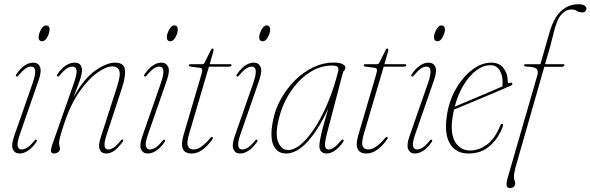

<svg xmlns="http://www.w3.org/2000/svg" viewBox="-20 -736 2860 930"><path d="M184.5 -536Q167 -536 167 -556.5Q167 -566 172 -579.2Q177 -592.5 185.2 -602.8Q193.5 -613 203 -613Q220 -613 220 -592.5Q220 -576 209 -556Q198 -536 184.5 -536ZM76 -85Q62 -45.5 65.5 -28.8Q69 -12 85 -12Q96 -12 111 -20.5Q126 -29 146 -54Q152 -62 157 -59Q161 -55.5 155.5 -47Q135.5 -18.5 114.8 -5.5Q94 7.5 75 7.5Q51.5 7.5 42.5 -12.5Q33.5 -32.5 47.5 -73.5L137.5 -331.5Q153 -376.5 150.2 -395Q147.5 -413.5 130.5 -413.5Q118 -413.5 104 -404.2Q90 -395 69.5 -370.5Q63.5 -363 59 -366Q54 -369.5 60 -377.5Q98.5 -432.5 141 -432.5Q164.5 -432.5 173.5 -412.2Q182.5 -392 167.5 -348.5Z M258 -366Q253 -369 259 -378Q297.5 -432.5 342 -432.5Q377 -432.5 377 -395.5Q377 -377 365.5 -344Q354 -311 336 -264Q385.5 -355 441 -393.8Q496.5 -432.5 537 -432.5Q580 -432.5 584.8 -399.8Q589.5 -367 571 -310.5L498 -88Q483.5 -44.5 486.5 -28.2Q489.5 -12 505 -12Q515.5 -12 529.8 -20.5Q544 -29 564.5 -55Q570.5 -62.5 574.5 -59.5Q579 -55.5 574 -49Q552 -18.5 533 -5.5Q514 7.5 495 7.5Q471 7.5 463 -12Q455 -31.5 468 -71L547.5 -317.5Q565.5 -373.5 557.5 -394Q549.5 -414.5 524 -414.5Q495 -414.5 451.8 -384.2Q408.5 -354 364.8 -291.8Q321 -229.5 289.5 -133.5Q273.5 -84 269.8 -67.8Q266 -51.5 266 -43.5Q266 -34.5 268.2 -28.5Q270.5 -22.5 270.5 -14.5Q270.5 -5.5 261.5 1Q252.5 7.5 241.5 7.5Q228.5 7.5 227 -3.2Q225.5 -14 235 -40.5L336.5 -329.5Q353.5 -377.5 350.8 -395.5Q348 -413.5 331 -413.5Q317.5 -413.5 302.8 -403.8Q288 -394 270 -371.5Q263 -362.5 258 -366Z M805.5 -536Q788 -536 788 -556.5Q788 -566 793 -579.2Q798 -592.5 806.2 -602.8Q814.5 -613 824 -613Q841 -613 841 -592.5Q841 -576 830 -556Q819 -536 805.5 -536ZM697 -85Q683 -45.5 686.5 -28.8Q690 -12 706 -12Q717 -12 732 -20.5Q747 -29 767 -54Q773 -62 778 -59Q782 -55.5 776.5 -47Q756.5 -18.5 735.8 -5.5Q715 7.5 696 7.5Q672.5 7.5 663.5 -12.5Q654.5 -32.5 668.5 -73.5L758.5 -331.5Q774 -376.5 771.2 -395Q768.5 -413.5 751.5 -413.5Q739 -413.5 725 -404.2Q711 -395 690.5 -370.5Q684.5 -363 680 -366Q675 -369.5 681 -377.5Q719.5 -432.5 762 -432.5Q785.5 -432.5 794.5 -412.2Q803.5 -392 788.5 -348.5Z M949 -407.5 903 -413.5Q895 -414.5 895 -419.5Q895 -425 903.5 -425H958Q967.5 -425 970.5 -431.5L1001 -493Q1004.5 -501 1009 -501Q1014.5 -501 1014.5 -494.5Q1014.5 -490 1011 -478L995.5 -425H1096Q1101.5 -425 1101.5 -421Q1101.5 -413 1086 -413H992L896 -87.5Q883.5 -45.5 890 -28.8Q896.5 -12 918 -12Q952 -12 997.5 -66Q1005 -75 1009.5 -72Q1014 -69 1007.5 -59.5Q985 -28 960 -10.2Q935 7.5 908.5 7.5Q843 7.5 869 -81.5L954.5 -372Q960.5 -391.5 959.2 -398.8Q958 -406 949 -407.5Z M1253 -536Q1235.5 -536 1235.5 -556.5Q1235.5 -566 1240.5 -579.2Q1245.5 -592.5 1253.8 -602.8Q1262 -613 1271.5 -613Q1288.5 -613 1288.5 -592.5Q1288.5 -576 1277.5 -556Q1266.5 -536 1253 -536ZM1144.5 -85Q1130.5 -45.5 1134 -28.8Q1137.5 -12 1153.5 -12Q1164.5 -12 1179.5 -20.5Q1194.5 -29 1214.5 -54Q1220.5 -62 1225.5 -59Q1229.5 -55.5 1224 -47Q1204 -18.5 1183.2 -5.5Q1162.5 7.5 1143.5 7.5Q1120 7.5 1111 -12.5Q1102 -32.5 1116 -73.5L1206 -331.5Q1221.5 -376.5 1218.8 -395Q1216 -413.5 1199 -413.5Q1186.5 -413.5 1172.5 -404.2Q1158.5 -395 1138 -370.5Q1132 -363 1127.5 -366Q1122.5 -369.5 1128.5 -377.5Q1167 -432.5 1209.5 -432.5Q1233 -432.5 1242 -412.2Q1251 -392 1236 -348.5Z M1565.5 -96.5Q1552 -45 1554.5 -28.5Q1557 -12 1572 -12Q1583 -12 1596.8 -20.8Q1610.5 -29.5 1631 -54Q1637 -62.5 1643 -59.5Q1647 -56 1641.5 -47.5Q1602 7.5 1561.5 7.5Q1546 7.5 1536.5 -1.5Q1527 -10.5 1527 -29Q1527 -40.5 1530.8 -61.2Q1534.5 -82 1544 -118.2Q1553.5 -154.5 1571 -212.5Q1523 -108.5 1470.5 -50.5Q1418 7.5 1365 7.5Q1323 7.5 1304.5 -32.2Q1286 -72 1303 -155.5Q1314.5 -211 1343.2 -261.2Q1372 -311.5 1412 -350Q1452 -388.5 1499.2 -410.8Q1546.5 -433 1595.5 -433Q1624 -433 1638.5 -425.8Q1653 -418.5 1653 -408.5Q1653 -401 1647.5 -394.5Q1642 -388 1640 -380.5ZM1327.5 -147.5Q1312.5 -79.5 1328.8 -44.5Q1345 -9.5 1375.5 -9.5Q1407.5 -9.5 1442.8 -41.5Q1478 -73.5 1511.8 -128Q1545.5 -182.5 1573.2 -251.2Q1601 -320 1618.5 -393.5Q1621 -406.5 1614.5 -412.5Q1608 -418.5 1587 -418.5Q1530 -418.5 1477.2 -383.5Q1424.5 -348.5 1384.5 -287.2Q1344.5 -226 1327.5 -147.5Z M1795.5 -407.5 1749.5 -413.5Q1741.5 -414.5 1741.5 -419.5Q1741.5 -425 1750 -425H1804.5Q1814 -425 1817 -431.5L1847.5 -493Q1851 -501 1855.5 -501Q1861 -501 1861 -494.5Q1861 -490 1857.5 -478L1842 -425H1942.5Q1948 -425 1948 -421Q1948 -413 1932.5 -413H1838.5L1742.5 -87.5Q1730 -45.5 1736.5 -28.8Q1743 -12 1764.5 -12Q1798.5 -12 1844 -66Q1851.5 -75 1856 -72Q1860.5 -69 1854 -59.5Q1831.5 -28 1806.5 -10.2Q1781.5 7.5 1755 7.5Q1689.5 7.5 1715.5 -81.5L1801 -372Q1807 -391.5 1805.8 -398.8Q1804.5 -406 1795.5 -407.5Z M2099.5 -536Q2082 -536 2082 -556.5Q2082 -566 2087 -579.2Q2092 -592.5 2100.2 -602.8Q2108.5 -613 2118 -613Q2135 -613 2135 -592.5Q2135 -576 2124 -556Q2113 -536 2099.5 -536ZM1991 -85Q1977 -45.5 1980.5 -28.8Q1984 -12 2000 -12Q2011 -12 2026 -20.5Q2041 -29 2061 -54Q2067 -62 2072 -59Q2076 -55.5 2070.5 -47Q2050.5 -18.5 2029.8 -5.5Q2009 7.5 1990 7.5Q1966.5 7.5 1957.5 -12.5Q1948.5 -32.5 1962.5 -73.5L2052.5 -331.5Q2068 -376.5 2065.2 -395Q2062.5 -413.5 2045.5 -413.5Q2033 -413.5 2019 -404.2Q2005 -395 1984.5 -370.5Q1978.5 -363 1974 -366Q1969 -369.5 1975 -377.5Q2013.5 -432.5 2056 -432.5Q2079.5 -432.5 2088.5 -412.2Q2097.5 -392 2082.5 -348.5Z M2414.5 -121.5Q2394.5 -66.5 2353 -29.5Q2311.5 7.5 2249 7.5Q2189 7.5 2160.5 -38.2Q2132 -84 2143.5 -169Q2153 -242.5 2186.5 -302.2Q2220 -362 2266 -397.2Q2312 -432.5 2359.5 -432.5Q2399 -432.5 2419.2 -405.8Q2439.5 -379 2439.5 -340.5Q2439.5 -330.5 2450 -334.5Q2458.5 -337.5 2461.5 -332Q2464 -326 2454 -321Q2436.5 -313 2399.8 -297.5Q2363 -282 2319.8 -263.8Q2276.5 -245.5 2238 -229.5Q2199.5 -213.5 2179 -205Q2174.5 -185 2171.5 -164Q2160.5 -86 2185.8 -46.5Q2211 -7 2258 -7Q2298.5 -7 2338.2 -35.5Q2378 -64 2403 -128Q2406.5 -136.5 2411.5 -136.5Q2420 -136.5 2414.5 -121.5ZM2356 -420Q2322 -420.5 2288.2 -395.8Q2254.5 -371 2226.8 -326Q2199 -281 2182.5 -219.5Q2202 -227.5 2232.8 -240.5Q2263.5 -253.5 2297.8 -268Q2332 -282.5 2362.8 -295.5Q2393.5 -308.5 2413.5 -317.5Q2414.5 -324.5 2414.5 -338Q2414.5 -374 2399 -397.2Q2383.5 -420.5 2356 -420Z M2518.5 -420Q2518.5 -425 2527.5 -425H2597.5L2641.5 -578.5Q2680.5 -715.5 2783.5 -715.5Q2802 -715.5 2811.2 -709.2Q2820.5 -703 2820.5 -694.5Q2820.5 -687 2815.5 -681.5Q2810.5 -676 2800.5 -676Q2785 -676 2775 -683Q2765 -690 2747 -690Q2724.5 -690 2705.8 -672.5Q2687 -655 2677.5 -628.5Q2668 -604.5 2661.2 -575Q2654.5 -545.5 2646 -514.5L2620 -425H2708Q2714 -425 2714 -421Q2714 -412.5 2698 -412.5H2616.5L2477.5 73Q2469.5 102 2469.5 120Q2469.5 131.5 2472.5 138.5Q2475.5 145.5 2475.5 154Q2475.5 163 2468 169Q2460.5 175 2450.5 175Q2436.5 175 2434 162.8Q2431.5 150.5 2440 122L2583 -372.5Q2588.5 -391.5 2579.2 -402Q2570 -412.5 2530 -413.5Q2518.5 -413.5 2518.5 -420Z"/></svg>

Font: Fraunces 144pt S050 Thin
Style: Italic
Weight: 100
Italic angle: -16°
Version: Version 1.000; ttfautohint (v1.8.3)